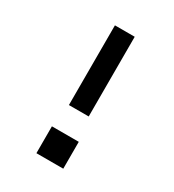

<svg xmlns="http://www.w3.org/2000/svg" viewBox="-178 -838 855 941"><g transform="rotate(30 250.0 -367.5)"><path d="M194 -284V-735H306V-284ZM174 0V-152H326V0Z"/></g></svg>

Font: Iosevka SS04
Style: Bold
Weight: 700
Monospace: yes
Designer: Belleve Invis
Foundry: Belleve Invis
Version: Version 19.0.0; ttfautohint (v1.8.4)